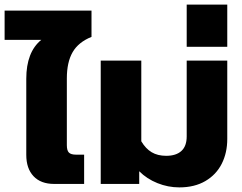

<svg xmlns="http://www.w3.org/2000/svg" viewBox="-40 -798 1051 833"><path d="M74 -126V-456Q74 -572 139 -625H-20V-752H357V-638Q300 -615 275 -571.5Q250 -528 250 -458V-168Q250 -145 259 -136Q268 -127 290 -127H325V0H195Q137 0 105.5 -33.5Q74 -67 74 -126Z M564 -55V0H397V-535H573V-185Q592 -153 618 -137.5Q644 -122 681 -122Q724 -122 747 -143Q770 -164 770 -206V-535H946V-195Q946 -135 922 -87.5Q898 -40 851 -12.5Q804 15 738 15Q689 15 643 -3.5Q597 -22 564 -55Z M770 -778H946V-595H770Z"/></svg>

Font: Prompt
Style: Bold
Weight: 700
Designer: Katatrad Team
Foundry: CadsonDemak
Version: Version 1.000